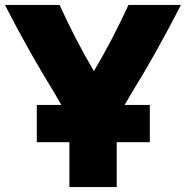

<svg xmlns="http://www.w3.org/2000/svg" viewBox="-56 -738 758 783"><path d="M420 25H227V-158H94V-310H194L167 -357C97 -471 31 -587 -36 -718H187C229 -625 276 -534 327 -448C378 -534 425 -624 468 -718H682C613 -584 548 -467 479 -356C470 -341 461 -324 452 -310H555V-158H420Z"/></svg>

Font: Repo Black
Style: Regular
Weight: 900
Designer: Stefan Peev
Foundry: Context Ltd
Version: Version 1.502